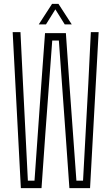

<svg xmlns="http://www.w3.org/2000/svg" viewBox="-20 -965 571 985"><path d="M87 0 45 -800H85L98 -535L123 -38H157L192 -535L211 -795H318L336 -535L372 -38H406L433 -535L446 -800H486L442 0H336L316 -284L282 -757H248L213 -284L193 0ZM179 -840 247 -945H280L348 -840H312L264 -917L216 -840Z"/></svg>

Font: Big Shoulders Text Thin Thin
Style: Regular
Weight: 250
Version: Version 2.002